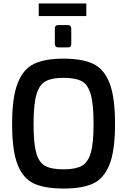

<svg xmlns="http://www.w3.org/2000/svg" viewBox="-20 -1084 735 1110"><path d="M50 -367Q50 -522 82.5 -604Q115 -686 178 -715.5Q241 -745 347 -745Q454 -745 517.5 -715.5Q581 -686 613 -604.5Q645 -523 645 -367Q645 -212 612.5 -131.5Q580 -51 517.5 -22.5Q455 6 347 6Q240 6 177 -22.5Q114 -51 82 -131.5Q50 -212 50 -367ZM521 -367Q521 -482 504.5 -539Q488 -596 452 -615Q416 -634 347 -634Q280 -634 244 -614.5Q208 -595 191 -538.5Q174 -482 174 -367Q174 -255 189.5 -200Q205 -145 241 -125Q277 -105 347 -105Q416 -105 452.5 -125Q489 -145 505 -200.5Q521 -256 521 -367ZM297 -829V-919Q297 -939 316 -939H373Q382 -939 387 -933.5Q392 -928 392 -919V-829Q392 -810 373 -810H316Q308 -810 302.5 -815Q297 -820 297 -829ZM204 -1064H479V-991H204Z"/></svg>

Font: Exo SemiBold
Style: Regular
Weight: 600
Designer: Natanael Gama
Foundry: Natanael Gama
Version: Version 1.500